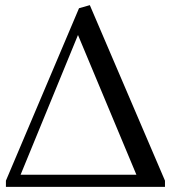

<svg xmlns="http://www.w3.org/2000/svg" viewBox="-20 -726 664 746"><path d="M3 -24 287 -694 329 -706 621 -24V0H3ZM60 -47H510L283 -590Z"/></svg>

Font: Libre Caslon Display
Style: Regular
Weight: 400
Designer: Pablo Impallari, Rodrigo Fuenzalida
Foundry: Pablo Impallari, Rodrigo Fuenzalida
Version: Version 1.100; ttfautohint (v1.6) -l 8 -r 50 -G 200 -x 14 -D